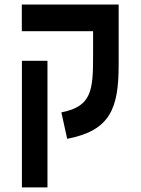

<svg xmlns="http://www.w3.org/2000/svg" viewBox="-20 -606 626 851"><path d="M505.9 -585.9H76.7V-467.8H392.6V-360.8C392.6 -204.6 386.7 -134.3 252 -107.9L277.8 9.3C468.8 -27.3 505.9 -125.5 505.9 -318.4ZM190.4 224.6V-336.4H77.1V224.6Z"/></svg>

Font: Cascadia Code PL SemiBold
Style: Regular
Weight: 600
Monospace: yes
Designer: Aaron Bell
Foundry: Saja Typeworks
Version: Version 2404.023